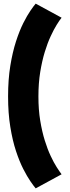

<svg xmlns="http://www.w3.org/2000/svg" viewBox="-20 -792 385 1057"><path d="M176.5 245 319 167.5Q308 153 292 128Q276 103 258.8 66.2Q241.5 29.5 226.5 -18.8Q211.5 -67 201.5 -127.5Q191.5 -188 191.5 -261Q191.5 -334.5 201.5 -395.8Q211.5 -457 226.5 -506Q241.5 -555 258.8 -592.2Q276 -629.5 292 -655.2Q308 -681 319 -694.5L176.5 -772Q166 -760 147.8 -733.5Q129.5 -707 108.2 -664.8Q87 -622.5 68 -563.8Q49 -505 36.8 -429.8Q24.5 -354.5 24.5 -261Q24.5 -168.5 36.8 -93.2Q49 -18 68 39.5Q87 97 108.2 138.5Q129.5 180 147.8 206.5Q166 233 176.5 245Z"/></svg>

Font: Anybody SemiCondensed ExtraBold
Style: Regular
Weight: 800
Width: 4
Version: Version 1.113;gftools[0.9.25]